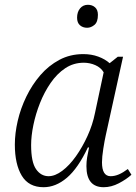

<svg xmlns="http://www.w3.org/2000/svg" viewBox="-20 -772 569 802"><path d="M162 10Q100 10 71 -38Q42 -86 42 -168Q42 -215 54 -267Q66 -319 90 -368.5Q114 -418 148.5 -458Q183 -498 228 -522Q273 -546 328 -546Q362 -546 390.5 -535.5Q419 -525 438 -508L472 -535H494L422 -208Q417 -186 411.5 -151Q406 -116 406 -94Q406 -36 442 -36Q459 -36 476.5 -43.5Q494 -51 514 -66L529 -42Q508 -23 476.5 -6.5Q445 10 413 10Q341 10 341 -78Q341 -97 344 -115Q347 -133 352 -156H347Q306 -69 259.5 -29.5Q213 10 162 10ZM183 -36Q210 -36 240 -58.5Q270 -81 297 -119Q324 -157 345.5 -204Q367 -251 377 -301L413 -470Q401 -490 378 -500Q355 -510 330 -510Q287 -510 252.5 -487Q218 -464 191.5 -425.5Q165 -387 147 -341.5Q129 -296 119.5 -250Q110 -204 110 -166Q110 -95 130.5 -65.5Q151 -36 183 -36ZM344 -656Q326 -656 314 -666.5Q302 -677 302 -698Q302 -722 314.5 -737Q327 -752 347 -752Q365 -752 377 -741.5Q389 -731 389 -710Q389 -680 374.5 -668Q360 -656 344 -656Z"/></svg>

Font: Noto Serif Light
Style: Italic
Weight: 300
Italic angle: -12°
Designer: Monotype Design Team
Foundry: Monotype Imaging Inc.
Version: Version 2.013